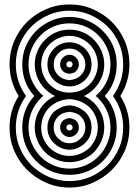

<svg xmlns="http://www.w3.org/2000/svg" viewBox="-20 -711 625 862"><path d="M482 52Q445 88 396.5 109.5Q348 131 292 131Q236 131 187.5 109.5Q139 88 102 52Q65 15 44 -33.5Q23 -82 23 -139Q23 -178 33.5 -213.5Q44 -249 64 -280Q44 -311 33.5 -347Q23 -383 23 -422Q23 -478 44 -527Q65 -576 102 -613Q139 -649 187.5 -670Q236 -691 292 -691Q348 -691 396.5 -670Q445 -649 482 -613Q519 -576 540 -527Q561 -478 561 -422Q561 -383 550.5 -347Q540 -311 520 -280Q540 -249 550.5 -213.5Q561 -178 561 -139Q561 -82 540 -33.5Q519 15 482 52ZM122 32Q155 64 198.5 83Q242 102 292 102Q342 102 385.5 83Q429 64 462 32Q495 -1 514 -44.5Q533 -88 533 -139Q533 -178 521 -214Q509 -250 487 -280Q509 -310 521 -346Q533 -382 533 -422Q533 -473 514 -516.5Q495 -560 462 -593Q429 -625 385.5 -644Q342 -663 292 -663Q242 -663 198.5 -644Q155 -625 122 -593Q89 -560 70 -516.5Q51 -473 51 -422Q51 -382 63 -346Q75 -310 97 -280Q75 -250 63 -214Q51 -178 51 -139Q51 -88 70 -44.5Q89 -1 122 32ZM442 12Q413 41 374.5 57.5Q336 74 292 74Q248 74 209.5 57.5Q171 41 142 12Q113 -17 96.5 -55.5Q80 -94 80 -139Q80 -180 94 -216Q108 -252 134 -280Q108 -308 94 -344Q80 -380 80 -422Q80 -467 96.5 -505Q113 -543 142 -572Q171 -601 209.5 -618Q248 -635 292 -635Q336 -635 374.5 -618Q413 -601 442 -572Q471 -543 487.5 -505Q504 -467 504 -422Q504 -380 490 -344Q476 -308 450 -280Q476 -252 490 -216Q504 -180 504 -139Q504 -94 487.5 -55.5Q471 -17 442 12ZM162 -8Q187 17 220.5 31.5Q254 46 292 46Q330 46 363.5 31.5Q397 17 422 -8Q447 -34 461.5 -67.5Q476 -101 476 -139Q476 -177 461.5 -210.5Q447 -244 422 -269Q419 -272 416 -275Q413 -278 409 -280L422 -292Q447 -317 461.5 -350.5Q476 -384 476 -422Q476 -460 461.5 -493.5Q447 -527 422 -552Q397 -578 363.5 -592Q330 -606 292 -606Q254 -606 220.5 -592Q187 -578 162 -552Q137 -527 122.5 -493.5Q108 -460 108 -422Q108 -384 122.5 -350.5Q137 -317 162 -292L175 -280Q171 -278 168 -275Q165 -272 162 -269Q137 -244 122.5 -210.5Q108 -177 108 -139Q108 -101 122.5 -67.5Q137 -34 162 -8ZM402 -28Q381 -7 352.5 5Q324 17 292 17Q260 17 231.5 5Q203 -7 182 -28Q161 -50 148.5 -78.5Q136 -107 136 -139Q136 -171 148.5 -199.5Q161 -228 182 -249Q201 -268 227 -280Q202 -292 182 -312Q161 -333 148.5 -361.5Q136 -390 136 -422Q136 -454 148.5 -482.5Q161 -511 182 -532Q203 -554 231.5 -566Q260 -578 292 -578Q324 -578 352.5 -566Q381 -554 402 -532Q423 -511 435.5 -482.5Q448 -454 448 -422Q448 -390 435.5 -361.5Q423 -333 402 -312Q382 -292 357 -280Q383 -268 402 -249Q423 -228 435.5 -199.5Q448 -171 448 -139Q448 -107 435.5 -78.5Q423 -50 402 -28ZM292 -11Q318 -11 341.5 -21Q365 -31 382 -48Q399 -66 409 -89Q419 -112 419 -139Q419 -165 409 -188.5Q399 -212 382 -229Q365 -245 343 -254.5Q321 -264 292 -266Q263 -264 241 -254.5Q219 -245 202 -229Q185 -212 175 -188.5Q165 -165 165 -139Q165 -112 175 -89Q185 -66 202 -48Q219 -31 242.5 -21Q266 -11 292 -11ZM202 -332Q219 -315 240.5 -305.5Q262 -296 292 -295Q322 -296 343.5 -305.5Q365 -315 382 -332Q399 -349 409 -372.5Q419 -396 419 -422Q419 -448 409 -471.5Q399 -495 382 -512Q365 -529 341.5 -539.5Q318 -550 292 -550Q266 -550 242.5 -539.5Q219 -529 202 -512Q185 -495 175 -471.5Q165 -448 165 -422Q165 -396 175 -372.5Q185 -349 202 -332ZM222 -492Q251 -521 292 -521Q312 -521 330 -513.5Q348 -506 362 -492Q376 -478 383.5 -460.5Q391 -443 391 -422Q391 -381 362 -352Q348 -338 330 -330.5Q312 -323 292 -323Q272 -323 254 -330.5Q236 -338 222 -352Q193 -381 193 -422Q193 -443 200.5 -460.5Q208 -478 222 -492ZM292 -238Q316 -236 332.5 -228Q349 -220 362 -209Q391 -180 391 -139Q391 -96 362 -69Q348 -55 330 -47Q312 -39 292 -39Q272 -39 254 -47Q236 -55 222 -69Q193 -96 193 -139Q193 -159 200.5 -177Q208 -195 222 -209Q235 -220 251.5 -228Q268 -236 292 -238ZM342 -472Q321 -493 292 -493Q263 -493 242 -472Q221 -451 221 -422Q221 -393 242 -372Q250 -364 262 -358.5Q274 -353 292 -351Q310 -353 322 -358.5Q334 -364 342 -372Q363 -393 363 -422Q363 -451 342 -472ZM342 -189Q334 -197 322 -202Q310 -207 292 -209Q274 -207 262 -202Q250 -197 242 -189Q221 -168 221 -139Q221 -108 242 -89Q263 -68 292 -68Q321 -68 342 -89Q363 -108 363 -139Q363 -168 342 -189ZM292 -465Q309 -465 322 -452Q334 -440 334 -422Q334 -406 322 -392Q317 -387 310 -384Q303 -381 292 -380Q281 -381 274 -384Q267 -387 262 -392Q250 -406 250 -422Q250 -440 262 -452Q275 -465 292 -465ZM292 -181Q303 -179 310 -176Q317 -173 322 -169Q334 -155 334 -139Q334 -121 322 -109Q309 -96 292 -96Q275 -96 262 -109Q250 -121 250 -139Q250 -155 262 -169Q267 -173 274 -176Q281 -179 292 -181ZM302 -149Q296 -153 292 -153Q288 -153 282 -149Q278 -143 278 -139Q278 -133 282 -129Q286 -125 292 -125Q298 -125 302 -129Q306 -133 306 -139Q306 -143 302 -149ZM302 -432Q298 -436 292 -436Q286 -436 282 -432Q278 -428 278 -422Q278 -418 282 -412Q288 -408 292 -408Q296 -408 302 -412Q306 -418 306 -422Q306 -428 302 -432Z"/></svg>

Font: Zschusch
Style: Regular
Weight: 400
Designer: Peter Wiegel
Foundry: Peter Wiegel